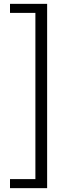

<svg xmlns="http://www.w3.org/2000/svg" viewBox="-20 -809 371 998"><path d="M32 169H225V-789H32V-742H164V122H32Z"/></svg>

Font: Genne Gothic Normal
Style: Regular
Weight: 350
Designer: Ryoko NISHIZUKA (kana & ideographs); Paul D. Hunt (Latin, Greek & Cyrillic); Wenlong ZHANG (bopomofo); Sandoll Communica
Foundry: Adobe Systems Incorporated
Version: Version 1.004;PS 1.004;hotconv 16.6.51;makeotf.lib2.5.65220